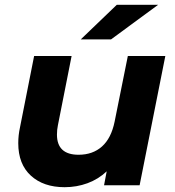

<svg xmlns="http://www.w3.org/2000/svg" viewBox="-20 -771 727 799"><path d="M668 -538 561 0H413L424 -58Q389 -25 344 -8.5Q299 8 249 8Q161 8 108.5 -40Q56 -88 56 -175Q56 -208 63 -240L122 -538H278L221 -250Q217 -231 217 -211Q217 -127 307 -127Q366 -127 404.5 -161.5Q443 -196 457 -265L512 -538ZM466 -751H638L442 -607H316Z"/></svg>

Font: Idrija
Style: Bold Italic
Weight: 700
Italic angle: -11.3°
Designer: Julieta Ulanovsky
Foundry: Julieta Ulanovsky
Version: Version 7.200